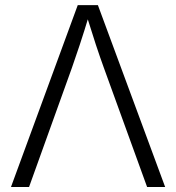

<svg xmlns="http://www.w3.org/2000/svg" viewBox="-20 -748 705 768"><path d="M23.9 0 291 -727.5H371.6L640.6 0H568.4L395.5 -476.6Q380.9 -516.6 363.5 -569.1Q346.2 -621.6 323.2 -695.8H338.9Q316.4 -621.1 298.8 -568.1Q281.2 -515.1 267.6 -476.6L96.2 0Z"/></svg>

Font: Inter 18pt Light
Style: Regular
Weight: 300
Designer: Rasmus Andersson
Foundry: rsms
Version: Version 4.001;git-66647c0bb